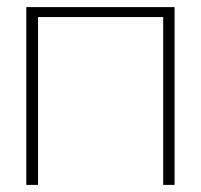

<svg xmlns="http://www.w3.org/2000/svg" viewBox="-20 -520 565 540"><path d="M54 0H87V-472H439V0H471V-500H54Z"/></svg>

Font: LT Wave Alt Thin
Style: Regular
Weight: 100
Designer: Daniel Lyons
Version: Version 2.5 (Glyphs App)